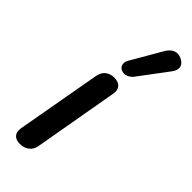

<svg xmlns="http://www.w3.org/2000/svg" viewBox="-255 -814 861 861"><g transform="rotate(45 175.5 -383.5)"><path d="M39 -31Q39 -39 40 -43L112 -447Q116 -472 133 -486Q150 -500 176 -500Q198 -500 211 -489Q224 -478 224 -458Q224 -451 223 -447L152 -43Q148 -18 130 -4Q112 10 86 10Q64 10 51.5 -0.5Q39 -11 39 -31ZM159 -575Q159 -586 165 -596L249 -741Q270 -777 300 -777Q313 -777 326 -770Q351 -757 351 -735Q351 -721 339 -704L235 -565Q227 -555 215.5 -549Q204 -543 193 -543Q184 -543 174 -548Q159 -557 159 -575Z"/></g></svg>

Font: Kodchasan SemiBold
Style: Italic
Weight: 600
Italic angle: -10°
Version: Version 1.000; ttfautohint (v1.6)